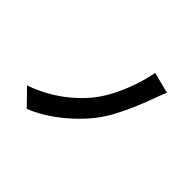

<svg xmlns="http://www.w3.org/2000/svg" viewBox="-168 -1035 1336 1336"><g transform="rotate(45 500.0 -367.5)"><path d="M834 -732Q821 -705 810 -675Q799 -645 790 -620Q769 -563 740.5 -497Q712 -431 677.5 -367.5Q643 -304 602 -253Q560 -200 500.5 -144.5Q441 -89 370.5 -41.5Q300 6 223 37L109 -80Q187 -107 257 -147Q327 -187 386 -237Q445 -287 489 -340Q537 -398 574.5 -471.5Q612 -545 638.5 -623Q665 -701 678 -772Z"/></g></svg>

Font: Noto Sans JP Thin
Style: Bold
Weight: 700
Version: Version 2.004-H2;hotconv 1.0.118;makeotfexe 2.5.65603